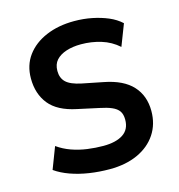

<svg xmlns="http://www.w3.org/2000/svg" viewBox="-107 -809 850 914"><g transform="rotate(-15 317.5 -352.5)"><path d="M323 10Q271 10 222 2.5Q173 -5 131 -20Q89 -35 58 -57L99 -164Q130 -142 166.5 -129Q203 -116 243 -110.5Q283 -105 322 -105Q384 -105 419 -128Q454 -151 454 -199Q454 -226 443 -241.5Q432 -257 409 -267Q386 -277 351 -284L245 -307Q153 -326 112 -377Q71 -428 71 -504Q71 -569 105.5 -616Q140 -663 201 -689Q262 -715 340 -715Q386 -715 428 -706.5Q470 -698 505.5 -683Q541 -668 567 -644L526 -538Q489 -571 441.5 -585.5Q394 -600 343 -600Q302 -600 270 -589.5Q238 -579 220 -559Q202 -539 202 -506Q202 -471 223.5 -450.5Q245 -430 297 -419L402 -398Q495 -380 540 -331Q585 -282 585 -207Q585 -142 552.5 -93Q520 -44 461 -17Q402 10 323 10Z"/></g></svg>

Font: Nunito Sans 7pt SemiCondensed
Style: Bold
Weight: 700
Width: 4
Designer: Vernon Adams
Foundry: Vernon Adams
Version: Version 3.101;gftools[0.9.27]